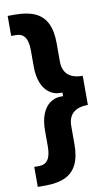

<svg xmlns="http://www.w3.org/2000/svg" viewBox="-100 -755 571 1015"><g transform="rotate(-10 185.5 -248.0)"><path d="M247.6 -421.9V-519.5Q247.6 -585.4 227.5 -626.5Q207.5 -667.5 166 -687.3Q124.5 -707 58.6 -707H17.6V-599.6H43.5Q75.7 -599.6 91.3 -576.7Q106.9 -553.7 106.9 -504.9V-418.5Q106.9 -368.7 121.3 -332.3Q135.7 -295.9 161.6 -276.9Q187.5 -257.8 219.7 -257.8H353.5V-326.2Q301.3 -326.2 274.4 -350.6Q247.6 -375 247.6 -421.9ZM353.5 -288.1H232.4V-240.2H353.5ZM353.5 -238.3H219.7Q187.5 -238.3 161.6 -219.2Q135.7 -200.2 121.3 -164.1Q106.9 -127.9 106.9 -77.6V8.8Q106.9 57.1 91.3 80.3Q75.7 103.5 43.5 103.5H17.6V210.9H58.6Q124.5 210.9 166 191.2Q207.5 171.4 227.5 129.9Q247.6 88.4 247.6 23.4V-74.2Q247.6 -121.6 274.4 -145.8Q301.3 -169.9 353.5 -169.9ZM232.4 -255.9V-208H353.5V-255.9Z"/></g></svg>

Font: Wanted Sans Std Variable
Style: Regular
Weight: 400
Designer: Original Design by Kil Hyung-jin and Kang Hanbin, Wanted Lab, Inc;
Foundry: Wanted Lab, Inc.
Version: Version 1.003;Glyphs 3.2 (3227)